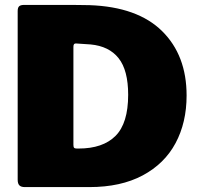

<svg xmlns="http://www.w3.org/2000/svg" viewBox="-20 -762 811 782"><path d="M197 -742Q316 -742 345 -741Q540 -734 640 -635.5Q740 -537 740 -373Q740 -263 695 -179Q650 -95 561 -47.5Q472 0 344 0H81Q66 0 59 -7Q52 -14 52 -30V-717Q52 -731 58 -736.5Q64 -742 79 -742ZM279 -571V-172Q279 -163 282 -160Q285 -157 293 -157H300Q399 -157 450.5 -208.5Q502 -260 502 -376Q502 -476 463 -525Q424 -574 349 -581L289 -585Q284 -585 281.5 -582Q279 -579 279 -571Z"/></svg>

Font: Libre Franklin Black
Style: Regular
Weight: 900
Designer: Pablo Impallari, Rodrigo Fuenzalida
Foundry: Impallari Type
Version: Version 1.002; ttfautohint (v1.5)